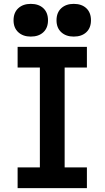

<svg xmlns="http://www.w3.org/2000/svg" viewBox="-20 -972 540 992"><path d="M71 0V-107H186V-623H71V-730H429V-623H314V-107H429V0ZM139 -783Q99 -783 74.5 -805.5Q50 -828 50 -867Q50 -907 74.5 -929.5Q99 -952 139 -952Q180 -952 204 -929.5Q228 -907 228 -867Q228 -828 204 -805.5Q180 -783 139 -783ZM361 -783Q321 -783 296.5 -805.5Q272 -828 272 -867Q272 -907 296.5 -929.5Q321 -952 361 -952Q402 -952 426 -929.5Q450 -907 450 -867Q450 -828 426 -805.5Q402 -783 361 -783Z"/></svg>

Font: M PLUS 1 Code SemiBold
Style: Regular
Weight: 600
Designer: Coji Morishita
Foundry: UNDERFOREST DESIGN
Version: Version 1.005